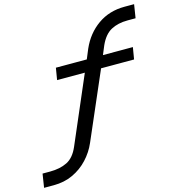

<svg xmlns="http://www.w3.org/2000/svg" viewBox="-147 -825 1044 1125"><g transform="rotate(-15 375.0 -262.5)"><path d="M-19 189 -6 106H40Q100 106 143.5 84.5Q187 63 213 2L394 -419L410 -401H218L230 -473H433L410 -455L442 -532Q479 -616 548.5 -665Q618 -714 711 -714H769L756 -632H708Q649 -632 607 -609.5Q565 -587 538 -527L508 -455L496 -473H697L685 -401H466L493 -420L309 5Q287 56 248 98Q209 140 156.5 164.5Q104 189 40 189Z"/></g></svg>

Font: Nunito Sans 7pt Expanded
Style: Italic
Weight: 400
Width: 7
Italic angle: -9°
Designer: Vernon Adams
Foundry: Vernon Adams
Version: Version 3.101;gftools[0.9.27]